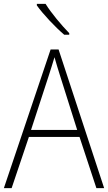

<svg xmlns="http://www.w3.org/2000/svg" viewBox="-20 -970 557 990"><path d="M215 -950H170V-942C202 -897 264 -831 311 -791H337V-799C297 -840 244 -903 215 -950ZM477 0H517L282 -715H241L0 0H40L129 -264H390ZM288 -585 378 -300H140L233 -585C242 -614 252 -644 261 -675C270 -642 280 -611 288 -585Z"/></svg>

Font: Noto Sans Devanagari SemiCondensed ExtraLight
Style: Regular
Weight: 200
Width: 4
Designer: Jelle Bosma - Monotype Design Team
Foundry: Monotype Imaging Inc.
Version: Version 2.004